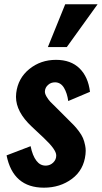

<svg xmlns="http://www.w3.org/2000/svg" viewBox="-20 -867 476 897"><path d="M203.6 -647 284.7 -847.2H436L292 -647ZM185.1 9.8Q41 9.8 10.7 -141.1L123 -184.1Q131.8 -139.6 150.4 -115.7Q167.5 -93.3 192.9 -93.3Q194.3 -93.3 195.8 -93.3Q214.8 -94.2 228.5 -107.4Q243.2 -121.6 242.7 -141.1Q242.7 -168 185.5 -221.7L128.4 -275.4Q54.7 -344.2 54.7 -414.6Q54.7 -423.3 55.7 -432.1Q64 -501.5 116.9 -544.4Q169.9 -587.4 241.7 -587.4Q311 -587.4 351.6 -547.6Q392.1 -507.8 400.4 -438L298.8 -395Q293.9 -431.6 279.1 -456.5Q264.2 -481.4 238.8 -482.4Q237.8 -482.4 237.3 -482.4Q217.8 -482.4 205.1 -470.7Q191.4 -459 189.9 -441.9Q188.5 -431.2 196.8 -416.7Q205.1 -402.3 215.3 -391.4Q225.6 -380.4 243.7 -363.3L300.8 -306.2Q316.9 -290.5 326.4 -280.5Q335.9 -270.5 348.6 -253.7Q361.3 -236.8 367.7 -221.9Q374 -207 377.9 -187Q380.4 -174.8 380.4 -162.1Q380.4 -154.3 379.4 -146Q371.6 -72.8 316.2 -31.5Q260.7 9.8 185.1 9.8Z"/></svg>

Font: Oswald
Style: Demi-Bold
Weight: 600
Designer: Vernon Adams
Foundry: Vernon Adams
Version: 3.0; ttfautohint (v0.94.23-7a4d-dirty) -l 8 -r 50 -G 200 -x 